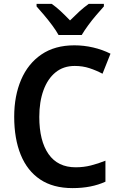

<svg xmlns="http://www.w3.org/2000/svg" viewBox="-20 -957 616 987"><path d="M364 -618Q306 -618 265.5 -585Q225 -552 203.5 -493Q182 -434 182 -356Q182 -233 229.5 -165Q277 -97 369 -97Q410 -97 447.5 -106.5Q485 -116 522 -131V-23Q450 10 353 10Q253 10 186.5 -34.5Q120 -79 86.5 -161.5Q53 -244 53 -357Q53 -464 88.5 -547Q124 -630 193 -677Q262 -724 362 -724Q411 -724 458.5 -713Q506 -702 548 -681L507 -578Q475 -595 440 -606.5Q405 -618 364 -618ZM281 -777Q269 -799 249 -826Q229 -853 207 -879Q185 -905 168 -924V-937H246Q269 -921 292.5 -899Q316 -877 340 -852Q366 -878 388.5 -898.5Q411 -919 436 -937H514V-924Q497 -905 475 -879.5Q453 -854 433 -826.5Q413 -799 400 -777Z"/></svg>

Font: Noto Sans Khmer SemiCondensed SemiBold
Style: Regular
Weight: 600
Width: 4
Designer: Danh Hong and the Monotype Design Team
Foundry: Monotype Imaging Inc.
Version: Version 2.004; ttfautohint (v1.8.4.7-5d5b)